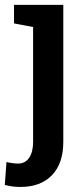

<svg xmlns="http://www.w3.org/2000/svg" viewBox="-42 -548 340 782"><path d="M41.5 213.4Q22.9 213.4 8.3 211.4Q-6.3 209.5 -22.5 205.1L-15.6 111.8Q-6.8 114.3 7.1 116.2Q21 118.2 32.2 118.2Q60.5 118.2 76.7 94.7Q92.8 71.3 92.8 29.8V-438L15.1 -452.6V-528.3H215.8V29.8Q215.8 117.7 169.7 165.5Q123.5 213.4 41.5 213.4Z"/></svg>

Font: Roboto Slab LO Medium
Style: Regular
Weight: 500
Designer: Google
Version: Version 2.000